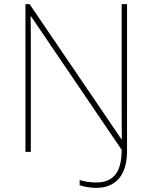

<svg xmlns="http://www.w3.org/2000/svg" viewBox="-20 -785 738 928"><path d="M445 123C543 123 594 57 594 -54V-765H568V-262C568 -216 568 -162 569 -112H567L123 -765H103V-51H129V-553C129 -606 129 -648 128 -706H130L568 -61C568 48 528 97 444 97C415 97 386 92 365 85V110C380 116 414 123 445 123Z"/></svg>

Font: Noto Sans Tamil UI Thin
Style: Regular
Weight: 100
Designer: Jelle Bosma - Monotype Design Team
Foundry: Monotype Imaging Inc.
Version: Version 2.004